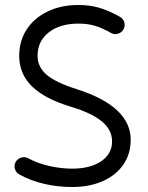

<svg xmlns="http://www.w3.org/2000/svg" viewBox="-20 -714 588 763"><path d="M470.6 -597.1Q478.2 -610.3 474 -625Q469.8 -639.6 456.8 -647.1Q411.1 -672.6 373.4 -683.4Q335.8 -694.2 292.2 -694.2Q222.7 -694.2 169.4 -668.5Q116.1 -642.8 86.2 -597.2Q56.3 -551.6 56.3 -491.8Q56.3 -420.5 107 -370.8Q157.7 -321.2 262.8 -289.4Q345.7 -264.5 385.6 -230.8Q425.4 -197.2 425.4 -152.3Q425.4 -102.8 382.3 -73.3Q339.2 -43.8 266.4 -43.8Q222.7 -43.8 175.7 -54.4Q128.8 -65.1 92.6 -84.8Q79.6 -92.2 64.8 -87.9Q50 -83.6 42.4 -70.4Q35 -57.7 39.2 -43Q43.3 -28.3 56.8 -20.7Q101.7 4.3 156.2 16.8Q210.6 29.2 265.4 29.2Q336.1 29.2 388.6 5.7Q441.2 -17.7 470.3 -60Q499.4 -102.4 499.4 -158.9Q499.4 -224.7 445.3 -275.4Q391.3 -326 284.5 -359.8Q201.4 -386.1 165.3 -417Q129.3 -447.8 129.3 -492.1Q129.3 -550.4 173.7 -585.3Q218.1 -620.2 292.5 -620.2Q326.8 -620.2 355.4 -612.1Q384 -603.9 420.6 -583.4Q433.8 -575.7 448.5 -579.9Q463.1 -584.1 470.6 -597.1Z"/></svg>

Font: Mikhak VF
Style: Regular
Weight: 100
Designer: Amin Abedi
Version: Version 3.001